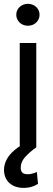

<svg xmlns="http://www.w3.org/2000/svg" viewBox="-34 -749 269 976"><path d="M66.4 -530.3H150.4V0H66.4ZM-13.7 115.2Q-13.7 88.9 -1 63.5Q11.7 38.1 39.6 14.2Q67.4 -9.8 110.4 -29.3L150.4 0Q113.3 26.4 92.3 50.8Q71.3 75.2 71.3 103.5Q71.3 120.1 79.6 128.4Q87.9 136.7 107.4 136.7Q116.2 136.7 124 134.8Q131.8 132.8 139.6 130.9Q146.5 127.9 153.3 125L159.2 185.5Q146.5 194.3 127.9 200.2Q109.4 206.1 85.9 206.1Q42 206.1 14.6 182.1Q-12.7 158.2 -13.7 115.2ZM48.8 -673.8Q48.8 -689.5 56.6 -702.1Q64.5 -714.8 78.1 -722.2Q91.8 -729.5 107.4 -729.5Q124 -729.5 137.7 -722.2Q151.4 -714.8 159.2 -702.1Q167 -689.5 167 -673.8Q167 -659.2 159.2 -646Q151.4 -632.8 137.7 -625.5Q124 -618.2 107.4 -618.2Q91.8 -618.2 78.1 -625.5Q64.5 -632.8 56.6 -646Q48.8 -659.2 48.8 -673.8Z"/></svg>

Font: Pretendard Std Variable
Style: Regular
Weight: 400
Designer: Base glyphs from Inter by Rasmus Andersson; Hangeul glyphs from Noto Sans CJK(Source Han Sans) by Jang Soo-young and Kan
Foundry: Kil Hyung-jin
Version: Version 1.309;Glyphs 3.2 (3225)